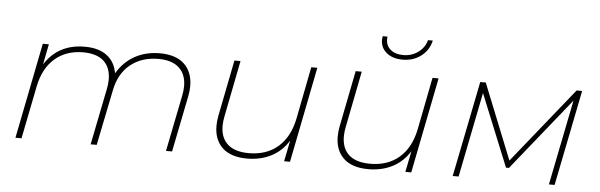

<svg xmlns="http://www.w3.org/2000/svg" viewBox="-47 -878 3246 1038"><g transform="rotate(5 1576.0 -358.5)"><path d="M979 -360Q979 -334 973 -304L912 0H879L940 -304Q946 -333 946 -357Q946 -421 907.5 -456.5Q869 -492 795 -492Q705 -492 643.5 -442.5Q582 -393 564 -300L503 0H470L531 -304Q537 -333 537 -357Q537 -422 499 -457Q461 -492 387 -492Q295 -492 233.5 -439Q172 -386 152 -286L95 0H62L165 -519H198L176 -408Q249 -523 393 -523Q469 -523 513.5 -489Q558 -455 568 -394Q606 -458 665.5 -490.5Q725 -523 800 -523Q888 -523 933.5 -479.5Q979 -436 979 -360Z M1655 -519 1552 0H1520L1543 -114Q1506 -55 1448.5 -26Q1391 3 1319 3Q1231 3 1185 -40Q1139 -83 1139 -159Q1139 -186 1145 -216L1205 -519H1238L1178 -215Q1172 -187 1172 -162Q1172 -97 1211 -62Q1250 -27 1326 -27Q1421 -27 1483 -80Q1545 -133 1566 -233L1622 -519Z M2313 -519 2210 0H2178L2201 -114Q2164 -55 2106.5 -26Q2049 3 1977 3Q1889 3 1843 -40Q1797 -83 1797 -159Q1797 -186 1803 -216L1863 -519H1896L1836 -215Q1830 -187 1830 -162Q1830 -97 1869 -62Q1908 -27 1984 -27Q2079 -27 2141 -80Q2203 -133 2224 -233L2280 -519ZM1990 -700Q1990 -706 1992 -720H2018Q2017 -715 2017 -706Q2017 -671 2042.5 -649.5Q2068 -628 2111 -628Q2157 -628 2192 -653.5Q2227 -679 2238 -720H2264Q2252 -667 2210 -635Q2168 -603 2110 -603Q2056 -603 2023 -630Q1990 -657 1990 -700Z M3092 -519 2988 0H2957L3050 -463L2734 -70H2718L2559 -461L2467 0H2435L2539 -519H2569L2733 -110L3062 -519Z"/></g></svg>

Font: Montserrat Alternates ExLight
Style: Italic
Weight: 275
Italic angle: -11.3°
Designer: Julieta Ulanovsky
Foundry: Julieta Ulanovsky
Version: Version 7.200